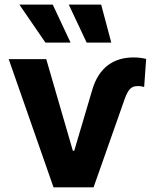

<svg xmlns="http://www.w3.org/2000/svg" viewBox="-20 -797 659 817"><path d="M17 -545.5 207.7 0H378.2L504.3 -358C521.3 -408.4 532.3 -430.8 566.4 -430.8C580.3 -430.8 588.4 -428.3 593.4 -426.8L601.9 -546.2C588.8 -549.7 570.3 -552.6 547.6 -552.6C470.9 -552.6 399.9 -516.3 370.7 -408.4L295.8 -155.2H290.1L176.8 -545.5ZM62.5 -777.3 173.3 -615.8H280.2L204.5 -777.3ZM272.7 -777.3 348.7 -615.8H453.5L410.5 -777.3Z"/></svg>

Font: Magic Ui Pro
Style: Bold
Weight: 700
Designer: Stefan Endress, Andreas Faust
Version: Version 1.000;FEAKit 1.0